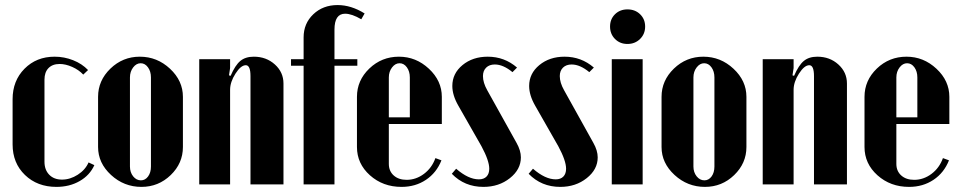

<svg xmlns="http://www.w3.org/2000/svg" viewBox="-20 -729 3792 759"><path d="M29.8 -336.9Q29.8 -409.7 76.9 -457.3Q124 -504.9 195.8 -504.9Q233.9 -504.9 269 -491Q304.2 -477.1 328.1 -452.1L309.1 -434.1Q292 -452.6 265.6 -464.4Q239.3 -476.1 215.8 -476.1Q187.5 -476.1 171.6 -459.7Q155.8 -443.4 155.8 -414.1V-89.8Q155.8 -57.6 174.6 -38.3Q193.4 -19 225.1 -19Q257.3 -19 287.4 -38.3Q317.4 -57.6 330.1 -86.9L353 -76.2Q335 -36.1 294.9 -13.2Q254.9 9.8 203.1 9.8Q127.4 9.8 78.6 -37.4Q29.8 -84.5 29.8 -158.2Z M532.7 -504.9Q601.1 -504.9 652.1 -457.3Q703.1 -409.7 703.1 -346.2V-147.9Q703.1 -83.5 654.8 -36.9Q606.4 9.8 539.1 9.8Q470.2 9.8 418.9 -37.4Q367.7 -84.5 367.7 -147.9V-346.2Q367.7 -410.6 416.5 -457.8Q465.3 -504.9 532.7 -504.9ZM493.7 -422.9V-70.8Q493.7 -47.9 506.3 -32Q519 -16.1 537.1 -16.1Q554.2 -16.1 565.4 -31.5Q576.7 -46.9 576.7 -70.8V-422.9Q576.7 -446.8 564.9 -462.9Q553.2 -479 536.1 -479Q519 -479 506.3 -462.4Q493.7 -445.8 493.7 -422.9Z M891.6 -429.2Q909.7 -471.2 929.9 -488Q950.2 -504.9 983.4 -504.9Q1032.7 -504.9 1066.7 -474.1Q1100.6 -443.4 1100.6 -398.9V0H970.2V-428.2Q970.2 -471.2 951.7 -471.2Q932.1 -471.2 910.9 -438Q889.6 -404.8 889.6 -374V0H767.6V-495.1H889.6V-460L885.3 -431.2Z M1130.4 -495.1H1180.2V-581.1Q1180.2 -636.2 1218.5 -672.6Q1256.8 -709 1314.5 -709Q1368.2 -709 1421.4 -675.8L1408.2 -652.8Q1370.6 -674.8 1344.2 -674.8Q1302.2 -674.8 1302.2 -611.8V-495.1H1392.6V-469.2H1302.2V0H1180.2V-469.2H1130.4Z M1391.1 -346.2Q1391.1 -411.1 1439.9 -458Q1488.8 -504.9 1557.1 -504.9Q1624.5 -504.9 1675.5 -457.3Q1726.6 -409.7 1726.6 -346.2V-238.8H1517.1V-81.1Q1517.1 -52.7 1536.4 -35.4Q1555.7 -18.1 1587.4 -18.1Q1624.5 -18.1 1656 -41.7Q1687.5 -65.4 1701.2 -104L1725.1 -95.2Q1705.6 -45.9 1663.8 -18.1Q1622.1 9.8 1567.4 9.8Q1493.7 9.8 1442.4 -36.1Q1391.1 -82 1391.1 -147.9ZM1517.1 -265.1H1600.1V-422.9Q1600.1 -446.8 1588.4 -462.9Q1576.7 -479 1559.6 -479Q1542.5 -479 1529.8 -462.4Q1517.1 -445.8 1517.1 -422.9Z M2023.9 -461.9 2005.9 -443.8Q1969.2 -474.1 1936 -474.1Q1914.6 -474.1 1901.9 -461.7Q1889.2 -449.2 1889.2 -428.2Q1889.2 -402.3 1906.2 -372.1L2022 -164.1Q2039.1 -133.8 2039.1 -106.9Q2039.1 -59.1 1995.6 -24.7Q1952.1 9.8 1891.1 9.8Q1816.4 9.8 1766.1 -42L1783.2 -62Q1831.5 -20 1873 -20Q1892.6 -20 1903.3 -31Q1914.1 -42 1914.1 -62Q1914.1 -93.8 1883.3 -150.9L1792 -311Q1768.1 -352.5 1768.1 -389.2Q1768.1 -438.5 1808.3 -471.7Q1848.6 -504.9 1908.2 -504.9Q1974.1 -504.9 2023.9 -461.9Z M2327.6 -461.9 2309.6 -443.8Q2272.9 -474.1 2239.7 -474.1Q2218.3 -474.1 2205.6 -461.7Q2192.9 -449.2 2192.9 -428.2Q2192.9 -402.3 2210 -372.1L2325.7 -164.1Q2342.8 -133.8 2342.8 -106.9Q2342.8 -59.1 2299.3 -24.7Q2255.9 9.8 2194.8 9.8Q2120.1 9.8 2069.8 -42L2086.9 -62Q2135.3 -20 2176.8 -20Q2196.3 -20 2207 -31Q2217.8 -42 2217.8 -62Q2217.8 -93.8 2187 -150.9L2095.7 -311Q2071.8 -352.5 2071.8 -389.2Q2071.8 -438.5 2112.1 -471.7Q2152.3 -504.9 2211.9 -504.9Q2277.8 -504.9 2327.6 -461.9Z M2460.4 -691.9Q2490.7 -691.9 2510.5 -672.6Q2530.3 -653.3 2530.3 -624Q2530.3 -594.7 2510.3 -575Q2490.2 -555.2 2460.4 -555.2Q2430.7 -555.2 2411.1 -575Q2391.6 -594.7 2391.6 -624Q2391.6 -653.3 2411.1 -672.6Q2430.7 -691.9 2460.4 -691.9ZM2398.4 -495.1H2520.5V0H2398.4Z M2760.3 -504.9Q2828.6 -504.9 2879.6 -457.3Q2930.7 -409.7 2930.7 -346.2V-147.9Q2930.7 -83.5 2882.3 -36.9Q2834 9.8 2766.6 9.8Q2697.8 9.8 2646.5 -37.4Q2595.2 -84.5 2595.2 -147.9V-346.2Q2595.2 -410.6 2644 -457.8Q2692.9 -504.9 2760.3 -504.9ZM2721.2 -422.9V-70.8Q2721.2 -47.9 2733.9 -32Q2746.6 -16.1 2764.6 -16.1Q2781.7 -16.1 2793 -31.5Q2804.2 -46.9 2804.2 -70.8V-422.9Q2804.2 -446.8 2792.5 -462.9Q2780.8 -479 2763.7 -479Q2746.6 -479 2733.9 -462.4Q2721.2 -445.8 2721.2 -422.9Z M3119.1 -429.2Q3137.2 -471.2 3157.5 -488Q3177.7 -504.9 3210.9 -504.9Q3260.3 -504.9 3294.2 -474.1Q3328.1 -443.4 3328.1 -398.9V0H3197.8V-428.2Q3197.8 -471.2 3179.2 -471.2Q3159.7 -471.2 3138.4 -438Q3117.2 -404.8 3117.2 -374V0H2995.1V-495.1H3117.2V-460L3112.8 -431.2Z M3397.5 -346.2Q3397.5 -411.1 3446.3 -458Q3495.1 -504.9 3563.5 -504.9Q3630.9 -504.9 3681.9 -457.3Q3732.9 -409.7 3732.9 -346.2V-238.8H3523.4V-81.1Q3523.4 -52.7 3542.7 -35.4Q3562 -18.1 3593.8 -18.1Q3630.9 -18.1 3662.4 -41.7Q3693.8 -65.4 3707.5 -104L3731.4 -95.2Q3711.9 -45.9 3670.2 -18.1Q3628.4 9.8 3573.7 9.8Q3500 9.8 3448.7 -36.1Q3397.5 -82 3397.5 -147.9ZM3523.4 -265.1H3606.4V-422.9Q3606.4 -446.8 3594.7 -462.9Q3583 -479 3565.9 -479Q3548.8 -479 3536.1 -462.4Q3523.4 -445.8 3523.4 -422.9Z"/></svg>

Font: Moniqa Black Heading
Style: Regular
Weight: 900
Designer: Rajesh Rajput
Foundry: Rajesh Rajput
Version: Version 1.000